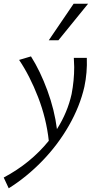

<svg xmlns="http://www.w3.org/2000/svg" viewBox="-73 -726 530 1035"><path d="M190 33Q177 -87 132.5 -202Q88 -317 30 -403L94 -422Q144 -343 182.5 -238Q221 -133 234 -30Q291 -120 313 -219Q327 -292 327 -364Q327 -380 325 -414H395Q398 -335 382 -259Q358 -153 298.5 -49Q239 55 154.5 142Q70 229 -26 289L-53 231Q92 154 190 33ZM324 -706H402L242 -509H190Z"/></svg>

Font: LXGW Bright GB
Style: Italic
Weight: 400
Italic angle: -12°
Designer: Christian Thalmann (Catharsis Fonts)
Foundry: LXGW / Christian Thalmann (Catharsis Fonts) / Fontworks Inc.
Version: Version 5.510